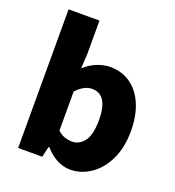

<svg xmlns="http://www.w3.org/2000/svg" viewBox="-145 -913 948 1040"><g transform="rotate(20 329.0 -392.5)"><path d="M376 14Q297 14 230 -61H225L211 0H72V-799H250V-607L245 -522Q277 -551 315 -567Q353 -583 392 -583Q460 -583 510 -547.5Q560 -512 587.5 -447Q615 -382 615 -295Q615 -197 580.5 -127.5Q546 -58 491.5 -22Q437 14 376 14ZM334 -132Q375 -132 403.5 -169Q432 -206 432 -291Q432 -438 340 -438Q294 -438 250 -390V-165Q270 -146 292 -139Q314 -132 334 -132Z"/></g></svg>

Font: Source Han Sans CN Heavy
Style: Regular
Weight: 900
Designer: Ryoko NISHIZUKA 西塚涼子 (kana, bopomofo & ideographs); Paul D. Hunt (Latin, Greek & Cyrillic); Sandoll Communications 산돌커뮤니
Foundry: Adobe
Version: Version 2.000;hotconv 1.0.107;makeotfexe 2.5.65593